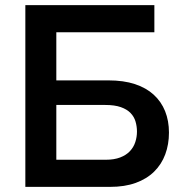

<svg xmlns="http://www.w3.org/2000/svg" viewBox="-20 -730 704 750"><path d="M79 0V-710H583V-604H200V-416H403Q463 -416 507 -401.5Q551 -387 580.5 -360Q610 -333 625 -295.5Q640 -258 640 -212Q640 -166 625.5 -127Q611 -88 582 -59.5Q553 -31 510 -15.5Q467 0 410 0ZM200 -106H394Q426 -106 449.5 -115Q473 -124 487.5 -139.5Q502 -155 508.5 -175Q515 -195 515 -216Q515 -236 509.5 -255Q504 -274 490 -288.5Q476 -303 452 -311.5Q428 -320 391 -320H200Z"/></svg>

Font: Rising Sun SemiBold
Style: Regular
Weight: 600
Designer: Matt McInerney, Pablo Impallari, Rodrigo Fuenzalida (Raleway font), Stephen Hutchings (Greek), Cristiano Sobral (main ch
Foundry: The Rising Sun Project Authors
Version: Version 4.327; ttfautohint (v1.8.4.7-5d5b-dirty)